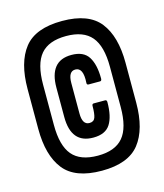

<svg xmlns="http://www.w3.org/2000/svg" viewBox="-96 -683 652 763"><g transform="rotate(-15 229.5 -302.0)"><path d="M230 6Q120 6 74 -52.5Q28 -111 28 -220V-384Q28 -493 74 -551.5Q120 -610 230 -610Q339 -610 385 -551.5Q431 -493 431 -384V-220Q431 -111 385 -52.5Q339 6 230 6ZM230 -56Q301 -56 334 -95Q367 -134 367 -219V-385Q367 -470 334 -509Q301 -548 230 -548Q158 -548 125 -509Q92 -470 92 -385V-219Q92 -134 125 -95Q158 -56 230 -56ZM231 -130Q140 -130 140 -239V-360Q140 -414 162.5 -442Q185 -470 231 -470Q281 -470 301 -438Q321 -406 321 -349Q321 -339 314 -339H267Q259 -339 260 -348Q264 -410 231 -410Q202 -410 202 -362V-237Q202 -190 231 -190Q249 -190 254.5 -205Q260 -220 260 -252Q260 -261 267 -261H314Q321 -261 321 -252Q321 -193 301 -161.5Q281 -130 231 -130Z"/></g></svg>

Font: Sofia Sans Extra Condensed ExtraBold
Style: Regular
Weight: 800
Designer: Botio Nikoltchev, Ani Petrova
Foundry: lettersoup
Version: Version 4.101; ttfautohint (v1.8.4.7-5d5b)